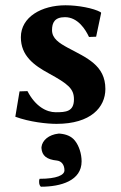

<svg xmlns="http://www.w3.org/2000/svg" viewBox="-20 -459 459 727"><path d="M54 -113 38 -17C92 3 158 10 194 10C324 10 379 -53 379 -122C379 -212 308 -240 237 -278C204 -296 177 -313 177 -345C177 -373 187 -394 226 -394C275 -394 304 -347 317 -319L344 -320L363 -410L361 -413C334 -428 276 -439 228 -439C138 -439 59 -395 59 -318C59 -248 108 -212 165 -181C238 -141 260 -123 260 -83C260 -36 229 -34 191 -34C156 -34 114 -56 84 -114ZM137 102C139 130 156 145 196 149C212 151 224 164 224 186C224 204 195 218 130 218C126 227 128 243 135 248C211 248 289 225 289 152C289 123 279 93 264 74C250 56 229 49 207 47H201C165 51 140 72 137 98Z"/></svg>

Font: Libertinus Sans
Style: Bold
Weight: 700
Designer: Philipp H. Poll, Khaled Hosny
Foundry: Caleb Maclennan
Version: Version 7.050;RELEASE